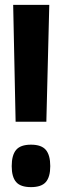

<svg xmlns="http://www.w3.org/2000/svg" viewBox="-20 -760 254 787"><path d="M44 -261 34 -740H182L170 -261ZM28 -79Q28 -124 46 -145.5Q64 -167 107 -167Q150 -167 168 -145.5Q186 -124 186 -79Q186 -35 168 -14Q150 7 107 7Q64 7 46 -14Q28 -35 28 -79Z"/></svg>

Font: Georama SemiCondensed
Style: Bold
Weight: 700
Width: 4
Designer: Jean-Baptiste Levee
Foundry: Production Type
Version: Version 1.000